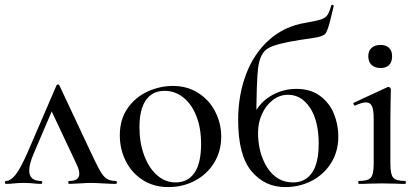

<svg xmlns="http://www.w3.org/2000/svg" viewBox="-25 -749 1703 782"><path d="M0 -12Q18 -12 38.5 -37.5Q59 -63 89 -132L205 -401Q207 -405 211 -405Q215 -405 217 -401L341 -137Q368 -79 381.5 -55Q395 -31 409 -21.5Q423 -12 446 -12Q451 -12 451 -6Q451 0 446 0Q429 0 395 -2Q361 -4 345 -4Q330 -4 300 -2Q270 0 257 0Q253 0 253 -6Q253 -12 257 -12Q298 -12 298 -41Q298 -58 285 -84L180 -307L210 -352L112 -123Q94 -81 94 -55Q94 -12 142 -12Q147 -12 147 -6Q147 0 142 0Q131 0 111 -2Q91 -4 73 -4Q52 -4 32 -2Q14 0 0 0Q-5 0 -5 -6Q-5 -12 0 -12Z M463 -198Q463 -263 495 -308.5Q527 -354 577 -376.5Q627 -399 679 -399Q738 -399 783 -370Q828 -341 852 -293.5Q876 -246 876 -193Q876 -132 846.5 -85Q817 -38 768 -12.5Q719 13 661 13Q602 13 557 -15.5Q512 -44 487.5 -92.5Q463 -141 463 -198ZM794 -163Q794 -228 774.5 -277Q755 -326 721 -352.5Q687 -379 645 -379Q596 -379 569.5 -341.5Q543 -304 543 -231Q543 -168 562 -116.5Q581 -65 614.5 -35.5Q648 -6 690 -6Q740 -6 767 -45Q794 -84 794 -163Z M945 -260Q945 -361 977 -446Q1009 -531 1071 -586.5Q1133 -642 1219 -656Q1265 -664 1282.5 -670Q1300 -676 1308 -687Q1316 -698 1324 -726Q1325 -730 1330 -729Q1335 -728 1334 -724L1324 -682Q1310 -622 1299.5 -611Q1289 -600 1254 -595Q1219 -590 1195 -586Q1097 -571 1065.5 -551.5Q1034 -532 1026.5 -474Q1019 -416 1019 -237L997 -256Q1022 -323 1072.5 -355Q1123 -387 1182 -387Q1240 -387 1278.5 -358.5Q1317 -330 1335 -285.5Q1353 -241 1353 -194Q1353 -132 1323.5 -85Q1294 -38 1244.5 -12.5Q1195 13 1137 13Q1053 13 999 -52Q945 -117 945 -260ZM1273 -164Q1273 -256 1238 -309.5Q1203 -363 1148 -363Q1114 -363 1086 -341.5Q1058 -320 1042 -284.5Q1026 -249 1026 -209Q1026 -124 1064.5 -65Q1103 -6 1169 -6Q1218 -6 1245.5 -45Q1273 -84 1273 -164Z M1437 -12Q1474 -12 1485.5 -25.5Q1497 -39 1497 -81V-266Q1497 -301 1490 -316.5Q1483 -332 1465 -332Q1449 -332 1422 -319H1421Q1417 -319 1415 -324.5Q1413 -330 1417 -331L1553 -394L1557 -395Q1560 -395 1563.5 -392Q1567 -389 1567 -385Q1567 -378 1566 -345Q1565 -312 1565 -267V-81Q1565 -39 1576.5 -25.5Q1588 -12 1625 -12Q1628 -12 1628 -6Q1628 0 1625 0Q1601 0 1586 -1L1531 -2L1476 -1Q1461 0 1437 0Q1434 0 1434 -6Q1434 -12 1437 -12ZM1475 -520Q1475 -542 1488.5 -554Q1502 -566 1525 -566Q1547 -566 1559.5 -554Q1572 -542 1572 -520Q1572 -497 1560 -484.5Q1548 -472 1525 -472Q1502 -472 1488.5 -484.5Q1475 -497 1475 -520Z"/></svg>

Font: Cormorant Garamond Medium
Style: Regular
Weight: 500
Designer: Christian Thalmann (Catharsis Fonts)
Foundry: Catharsis Fonts
Version: Version 4.000